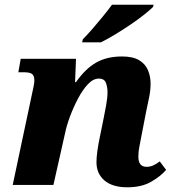

<svg xmlns="http://www.w3.org/2000/svg" viewBox="-20 -786 742 816"><path d="M521 10Q458 10 424 -19Q390 -48 390 -97Q390 -136 405 -207L421 -286Q425 -305 431 -338Q437 -371 437 -395Q437 -414 430.5 -433Q424 -452 400 -452Q376 -452 353.5 -428Q331 -404 311.5 -367Q292 -330 277.5 -291Q263 -252 257 -222L207 0H34L118 -396Q121 -409 123.5 -422.5Q126 -436 126 -444Q126 -463 117 -471Q108 -479 79 -479H58L68 -536H303L299 -437H303Q343 -494 388.5 -520Q434 -546 499 -546Q545 -546 571.5 -530Q598 -514 609 -487.5Q620 -461 620 -430Q620 -404 614 -373Q608 -342 602 -316L582 -213Q577 -186 572.5 -163.5Q568 -141 568 -120Q568 -77 603 -77Q617 -77 630 -82.5Q643 -88 659 -100L686 -64Q662 -36 621.5 -13Q581 10 521 10ZM329 -606 332 -619Q351 -638 373.5 -664Q396 -690 418 -717Q440 -744 456 -766H633L630 -756Q618 -744 593 -724Q568 -704 535.5 -682Q503 -660 470 -640Q437 -620 409 -606Z"/></svg>

Font: Noto Serif ExtraBold
Style: Italic
Weight: 800
Italic angle: -12°
Designer: Monotype Design Team
Foundry: Monotype Imaging Inc.
Version: Version 2.013